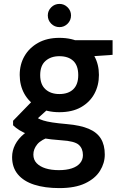

<svg xmlns="http://www.w3.org/2000/svg" viewBox="-20 -732 630 984"><path d="M284 232Q210 232 155.5 214.5Q101 197 71.5 161.5Q42 126 42 73Q42 40 57.5 9.5Q73 -21 104 -46.5Q135 -72 184 -91L244 -34Q191 -17 171 7.5Q151 32 151 60Q151 87 168 104.5Q185 122 214 131Q243 140 282 140Q320 140 347.5 131Q375 122 390 104.5Q405 87 405 63Q405 29 383.5 10Q362 -9 295 -13Q239 -17 198.5 -24Q158 -31 129 -41.5Q100 -52 80 -64.5Q60 -77 47 -90V-113L152 -221L247 -192L122 -79L153 -139Q164 -132 174.5 -126Q185 -120 202 -114.5Q219 -109 248 -104.5Q277 -100 323 -96Q392 -90 434.5 -72Q477 -54 497 -21.5Q517 11 517 60Q517 104 492.5 143.5Q468 183 416.5 207.5Q365 232 284 232ZM284 -157Q220 -157 174.5 -182.5Q129 -208 105 -251Q81 -294 81 -348Q81 -402 105.5 -444.5Q130 -487 175.5 -512.5Q221 -538 284 -538Q350 -538 395 -512.5Q440 -487 463.5 -444.5Q487 -402 487 -348Q487 -294 463.5 -251Q440 -208 395 -182.5Q350 -157 284 -157ZM284 -250Q330 -250 355.5 -274.5Q381 -299 381 -347Q381 -396 355.5 -420Q330 -444 284 -444Q241 -444 213.5 -420Q186 -396 186 -347Q186 -299 213 -274.5Q240 -250 284 -250ZM373 -438 350 -526H557V-451ZM285 -593Q260 -593 242.5 -610.5Q225 -628 225 -653Q225 -677 242.5 -694.5Q260 -712 285 -712Q309 -712 326.5 -694.5Q344 -677 344 -653Q344 -628 326.5 -610.5Q309 -593 285 -593Z"/></svg>

Font: DM Sans 9pt SemiBold
Style: Regular
Weight: 600
Version: Version 4.004;gftools[0.9.30]